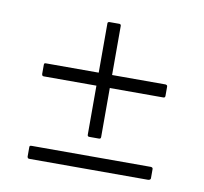

<svg xmlns="http://www.w3.org/2000/svg" viewBox="-54 -514 540 509"><g transform="rotate(10 216.0 -259.0)"><path d="M202 -147Q200 -147 198.5 -148Q197 -149 197 -152V-284H55Q52 -284 51 -286Q50 -288 50 -289V-314Q50 -317 51 -318Q52 -319 55 -319H197V-452Q197 -454 198.5 -455Q200 -456 202 -456H229Q230 -456 231.5 -455Q233 -454 233 -451V-319H377Q378 -319 380 -318Q382 -317 382 -314V-289Q382 -287 381 -285.5Q380 -284 377 -284H233V-152Q233 -149 231.5 -148Q230 -147 228 -147ZM56 -62Q52 -62 51 -64Q50 -66 50 -67V-92Q50 -95 51 -96Q52 -97 56 -97H376Q378 -97 380 -96Q382 -95 382 -92V-67Q382 -65 380 -63.5Q378 -62 375 -62Z"/></g></svg>

Font: Glory ExtraLight
Style: Regular
Weight: 250
Version: Version 1.011